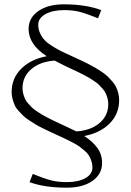

<svg xmlns="http://www.w3.org/2000/svg" viewBox="-20 -658 598 878"><path d="M230 -380.9Q163.6 -376.5 123.3 -342Q83 -307.6 83 -254.9Q83 -241.7 86.4 -229Q89.8 -216.3 94.5 -206.1Q99.1 -195.8 108.6 -185.1Q118.2 -174.3 125.5 -167Q132.8 -159.7 147.2 -149.9Q161.6 -140.1 170.4 -134.8Q179.2 -129.4 196.8 -120.4Q214.4 -111.3 223.1 -107.2Q231.9 -103 251.7 -93.8Q271.5 -84.5 278.8 -81.1L329.1 -57.1Q395.5 -61.5 435.3 -95.5Q475.1 -129.4 475.1 -182.1Q475.1 -195.3 471.7 -208Q468.3 -220.7 463.6 -231Q459 -241.2 449.5 -252Q439.9 -262.7 432.4 -270.3Q424.8 -277.8 410.6 -287.4Q396.5 -296.9 387.5 -302.2Q378.4 -307.6 360.8 -316.7Q343.3 -325.7 334.5 -329.8Q325.7 -334 306.2 -343Q286.6 -352.1 278.8 -356Q269.5 -360.4 253.2 -368.9Q236.8 -377.4 230 -380.9ZM365.2 -36.1Q404.3 -10.7 425.5 18.8Q446.8 48.3 446.8 87.9Q446.8 138.2 402.8 169.2Q358.9 200.2 286.1 200.2Q183.1 200.2 115.2 174.8L129.9 137.2Q188.5 161.1 218.8 168Q249 174.8 285.2 174.8Q338.4 174.8 370.6 156.5Q402.8 138.2 402.8 107.9Q402.8 92.3 397.9 78.1Q393.1 64 386.7 53.2Q380.4 42.5 366.7 31Q353 19.5 343.3 12.2Q333.5 4.9 313.2 -5.9Q293 -16.6 281.7 -21.7Q270.5 -26.9 246.6 -38.1Q242.2 -40 240.2 -41Q217.3 -51.8 207 -56.4Q196.8 -61 175 -71.8Q153.3 -82.5 142.6 -89.1Q131.8 -95.7 114 -107.4Q96.2 -119.1 86.9 -128.2Q77.6 -137.2 65.4 -150.4Q53.2 -163.6 47.6 -176.3Q42 -189 37.6 -204.6Q33.2 -220.2 33.2 -236.8Q33.2 -300.3 77.4 -344Q121.6 -387.7 193.8 -400.9Q110.8 -454.1 110.8 -525.9Q110.8 -576.2 155 -607.2Q199.2 -638.2 272 -638.2Q372.6 -638.2 442.9 -611.8L428.2 -574.2Q369.6 -598.1 339.6 -605Q309.6 -611.8 273.9 -611.8Q220.7 -611.8 187.7 -593.3Q154.8 -574.7 154.8 -544.9Q154.8 -523.9 163.6 -505.4Q172.4 -486.8 184.6 -473.9Q196.8 -460.9 219.5 -446.8Q242.2 -432.6 260.3 -423.8Q278.3 -415 308.1 -401.4Q314.5 -398.4 317.9 -397Q339.8 -386.7 351.1 -381.6Q362.3 -376.5 383.1 -366Q403.8 -355.5 415.5 -348.4Q427.2 -341.3 444.3 -330.1Q461.4 -318.8 471.2 -309.3Q481 -299.8 492.7 -286.6Q504.4 -273.4 510.5 -260.7Q516.6 -248 520.8 -232.4Q524.9 -216.8 524.9 -200.2Q524.9 -136.7 481 -93Q437 -49.3 365.2 -36.1Z"/></svg>

Font: Resagokr
Style: Light
Weight: 300
Designer: gluk
Foundry: gluk
Version: Version 0.95